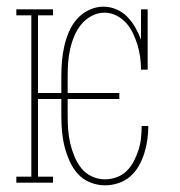

<svg xmlns="http://www.w3.org/2000/svg" viewBox="-20 -548 540 576"><path d="M295 8Q272 8 250 -1Q228 -10 213 -27Q198 -44 188.5 -65.5Q179 -87 173.5 -109Q168 -131 166 -154Q164 -177 164 -200V-251H94V-18H139V0H29V-18H74V-502H29V-520H139V-502H94V-269H164V-320Q164 -343 166 -365.5Q168 -388 173 -410Q178 -432 187 -453Q196 -474 211 -491Q226 -508 247 -518Q268 -528 290 -528Q310 -528 329 -520Q348 -512 362 -497.5Q376 -483 386 -465.5Q396 -448 403 -429V-520H423V-339H403Q403 -358 400.5 -376.5Q398 -395 392.5 -413Q387 -431 379 -448Q371 -465 358.5 -479Q346 -493 329 -501.5Q312 -510 293 -510Q273 -510 254.5 -500Q236 -490 223.5 -474.5Q211 -459 203 -440Q195 -421 190.5 -401Q186 -381 184.5 -360.5Q183 -340 183 -320V-269H338V-251H183V-200Q183 -180 184.5 -159.5Q186 -139 190.5 -119Q195 -99 203 -79.5Q211 -60 223.5 -44Q236 -28 255 -19Q274 -10 295 -10Q313 -10 330.5 -16.5Q348 -23 360.5 -35.5Q373 -48 381.5 -64.5Q390 -81 395.5 -98Q401 -115 403 -133.5Q405 -152 405 -170H425Q425 -149 422 -128.5Q419 -108 413 -88.5Q407 -69 396.5 -50.5Q386 -32 370.5 -18.5Q355 -5 335 1.5Q315 8 295 8Z"/></svg>

Font: Iosevka Curly Slab Thin
Style: Regular
Weight: 100
Monospace: yes
Designer: Belleve Invis
Foundry: Belleve Invis
Version: Version 22.1.2; ttfautohint (v1.8.4)